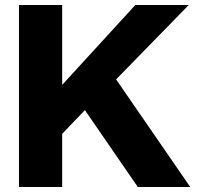

<svg xmlns="http://www.w3.org/2000/svg" viewBox="-20 -749 808 769"><path d="M56 0V-729H229V-409L522 -729H736L445 -431L742 0H532L320 -308L229 -213V0Z"/></svg>

Font: Hubot Sans Condensed ExtraLight
Style: Bold
Weight: 700
Version: Version 2.000